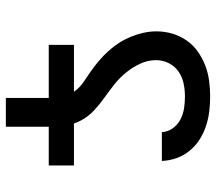

<svg xmlns="http://www.w3.org/2000/svg" viewBox="-60 -652 721 640"><g transform="rotate(-90 300.0 -332.5)"><path d="M68 -446V-530H197V-673H293V-530H470V-446ZM298 8Q273 8 248 5Q223 2 199 -6Q175 -14 154 -27.5Q133 -41 117 -60.5Q101 -80 92.5 -104Q84 -128 83 -153H179Q180 -133 192 -116.5Q204 -100 221.5 -91Q239 -82 258.5 -79Q278 -76 298 -76Q320 -76 341.5 -80.5Q363 -85 381 -97.5Q399 -110 409 -130Q419 -150 419 -172Q419 -200 407 -225.5Q395 -251 377.5 -272.5Q360 -294 338.5 -311Q317 -328 294.5 -344Q272 -360 251.5 -379Q231 -398 218 -422.5Q205 -447 201 -474.5Q197 -502 197 -530H293Q293 -508 297 -486Q301 -464 314 -445.5Q327 -427 345.5 -414.5Q364 -402 382 -389.5Q400 -377 417 -362.5Q434 -348 449 -331.5Q464 -315 476 -296.5Q488 -278 496.5 -257.5Q505 -237 510 -215Q515 -193 515 -171Q515 -144 507.5 -118.5Q500 -93 485 -71Q470 -49 448 -33.5Q426 -18 401.5 -8.5Q377 1 350.5 4.5Q324 8 298 8Z"/></g></svg>

Font: Iosevka Curly Medium Extended
Style: Regular
Weight: 500
Width: 7
Monospace: yes
Designer: Belleve Invis
Foundry: Belleve Invis
Version: Version 11.1.0; ttfautohint (v1.8.3)